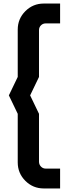

<svg xmlns="http://www.w3.org/2000/svg" viewBox="-20 -892 389 1083"><path d="M227 -872H319V-760H238Q222 -760 211 -749Q200 -738 200 -722V-458L150 -354L200 -250V20Q200 36 211 47.5Q222 59 238 59H319V171H227Q166 171 123 128Q80 85 80 24V-250L30 -354L80 -458V-725Q80 -786 123 -829Q166 -872 227 -872Z"/></svg>

Font: Promplate
Style: Bold
Weight: 400
Designer: Evgeny Tarasenko
Foundry: Evgeny Tarasenko
Version: Version 1.000